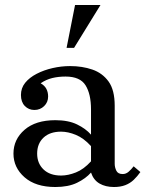

<svg xmlns="http://www.w3.org/2000/svg" viewBox="-20 -740 583 770"><path d="M437 10Q403 10 379 -4Q355 -18 345 -48V-301Q345 -363 323 -398Q301 -433 243 -433Q214 -433 189.5 -427Q165 -421 143 -406Q159 -397 166 -383.5Q173 -370 173 -353Q173 -330 157 -314.5Q141 -299 118 -299Q95 -299 79.5 -315Q64 -331 64 -359Q64 -387 81 -408Q98 -429 127 -444Q156 -459 191 -467Q226 -475 261 -475Q310 -475 350.5 -461Q391 -447 415.5 -413Q440 -379 440 -316V-83Q440 -69 446.5 -55.5Q453 -42 472 -42Q485 -42 495.5 -51Q506 -60 516 -73L543 -50Q531 -33 516.5 -19Q502 -5 482.5 2.5Q463 10 437 10ZM202 10Q123 10 78.5 -29Q34 -68 34 -124Q34 -181 78.5 -219.5Q123 -258 202 -258Q254 -258 289 -241Q324 -224 345 -200V-154Q316 -186 284.5 -199Q253 -212 225 -212Q180 -212 154.5 -188Q129 -164 129 -124Q129 -85 154.5 -60.5Q180 -36 225 -36Q253 -36 284.5 -48.5Q316 -61 345 -93V-48Q324 -24 289 -7Q254 10 202 10ZM247 -548 281 -720H383L277 -548Z"/></svg>

Font: Brygada 1918 Medium
Style: Regular
Weight: 500
Designer: Mateusz Machalski | Borys Kosmynka | Przemek Hoffer
Foundry: NIEPODLEGLA 2018
Version: Version 3.006